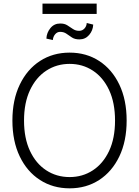

<svg xmlns="http://www.w3.org/2000/svg" viewBox="-20 -1027 766 1057"><path d="M363.3 9.8Q271.5 9.8 200.2 -36.1Q128.9 -82 88.6 -166Q48.3 -250 48.3 -363.3Q48.3 -477.1 88.9 -561.3Q129.4 -645.5 200.4 -691.4Q271.5 -737.3 363.3 -737.3Q455.1 -737.3 525.9 -691.4Q596.7 -645.5 637 -561.3Q677.2 -477.1 677.2 -363.3Q677.2 -250 637 -166Q596.7 -82 525.9 -36.1Q455.1 9.8 363.3 9.8ZM363.3 -52.2Q434.6 -52.2 491.2 -89.4Q547.9 -126.5 580.6 -196Q613.3 -265.6 613.3 -363.3Q613.3 -461.4 580.6 -531.2Q547.9 -601.1 491.2 -638.2Q434.6 -675.3 363.3 -675.3Q292 -675.3 235.1 -638.2Q178.2 -601.1 145.3 -531.2Q112.3 -461.4 112.3 -363.3Q112.3 -266.1 145 -196.3Q177.7 -126.5 234.6 -89.4Q291.5 -52.2 363.3 -52.2ZM457.5 -900.4 493.2 -891.6Q491.7 -858.9 470.7 -834.5Q449.7 -810.1 417 -810.1Q392.1 -810.1 376.2 -820.6Q360.4 -831.1 345.9 -841.3Q331.5 -851.6 311 -851.6Q294.4 -851.6 283.2 -837.9Q272 -824.2 271 -806.6L235.4 -814.5Q236.8 -847.2 257.8 -872.6Q278.8 -897.9 311.5 -897.5Q334.5 -897.9 350.6 -887.7Q366.7 -877.4 381.8 -867.2Q397 -856.9 416.5 -857.4Q433.1 -857.4 444.8 -869.9Q456.5 -882.3 457.5 -900.4ZM512.2 -1007.3V-950.2H213.9V-1007.3Z"/></svg>

Font: Inter Tight Light
Style: Regular
Weight: 300
Designer: Rasmus Andersson
Foundry: rsms
Version: Version 3.004